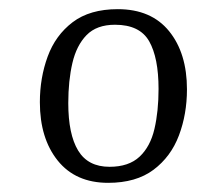

<svg xmlns="http://www.w3.org/2000/svg" viewBox="-20 -761 461 419"><path d="M216 -362Q145 -362 106 -410.5Q67 -459 67 -538Q67 -591 84 -637.5Q101 -684 138.5 -712.5Q176 -741 237 -741Q310 -741 349 -693Q388 -645 388 -566Q388 -512 370.5 -465.5Q353 -419 315 -390.5Q277 -362 216 -362ZM219 -397Q261 -397 284.5 -419Q308 -441 317 -479.5Q326 -518 326 -567Q326 -635 305.5 -671Q285 -707 231 -707Q191 -707 169 -684.5Q147 -662 138 -623.5Q129 -585 129 -536Q129 -468 150.5 -432.5Q172 -397 219 -397Z"/></svg>

Font: Literata 36pt Light
Style: Italic
Weight: 300
Italic angle: -2°
Designer: Latin by Veronika Burian and Jose Scaglione. Greek by Irene Vlachou. Cyrillic by Vera Evstafieva
Foundry: TypeTogether
Version: Version 3.002